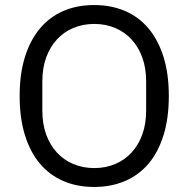

<svg xmlns="http://www.w3.org/2000/svg" viewBox="-20 -730 748 762"><path d="M354 12Q286 12 231.5 -11.5Q177 -35 138.5 -80.5Q100 -126 79 -193.5Q58 -261 58 -349Q58 -437 79 -504Q100 -571 138.5 -617Q177 -663 231.5 -686.5Q286 -710 354 -710Q421 -710 476 -686.5Q531 -663 569.5 -617Q608 -571 629 -504Q650 -437 650 -349Q650 -261 629 -193.5Q608 -126 569.5 -80.5Q531 -35 476 -11.5Q421 12 354 12ZM354 -63Q399 -63 437 -79Q475 -95 502.5 -125Q530 -155 545 -197Q560 -239 560 -291V-407Q560 -459 545 -501Q530 -543 502.5 -573Q475 -603 437 -619Q399 -635 354 -635Q309 -635 271 -619Q233 -603 205.5 -573Q178 -543 163 -501Q148 -459 148 -407V-291Q148 -239 163 -197Q178 -155 205.5 -125Q233 -95 271 -79Q309 -63 354 -63Z"/></svg>

Font: IBM Plex Sans KR
Style: Regular
Weight: 400
Designer: Mike Abbink; Paul van der Laan; Pieter van Rosmalen; Wujin Sim; Chorong Kim; Dohee Lee;
Foundry: Sandoll Inc.
Version: Version 1.001